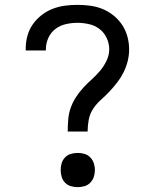

<svg xmlns="http://www.w3.org/2000/svg" viewBox="-20 -763 640 791"><path d="M259 -221Q259 -245 261 -270Q263 -295 271 -318Q279 -341 292.5 -362Q306 -383 322.5 -401Q339 -419 357.5 -435.5Q376 -452 392 -471Q408 -490 419 -513Q430 -536 430 -560Q430 -584 419.5 -606.5Q409 -629 390 -643.5Q371 -658 347 -663.5Q323 -669 299 -669Q275 -669 251 -663.5Q227 -658 208 -643.5Q189 -629 179 -606.5Q169 -584 169 -560V-555H86V-563Q86 -590 93 -615.5Q100 -641 115 -662.5Q130 -684 151 -700.5Q172 -717 196.5 -726.5Q221 -736 247 -739.5Q273 -743 299 -743Q325 -743 351.5 -739.5Q378 -736 402.5 -726Q427 -716 448 -699Q469 -682 483.5 -660Q498 -638 505 -612Q512 -586 512 -560Q512 -535 506 -511Q500 -487 489 -465Q478 -443 463 -423.5Q448 -404 431 -386Q414 -368 395.5 -351.5Q377 -335 363.5 -314.5Q350 -294 345.5 -269.5Q341 -245 341 -221ZM300 8Q286 8 272 4Q258 0 248 -10.5Q238 -21 234 -34.5Q230 -48 230 -63Q230 -77 234 -90.5Q238 -104 248 -114.5Q258 -125 272 -129Q286 -133 300 -133Q314 -133 328 -129Q342 -125 352 -114.5Q362 -104 366.5 -90.5Q371 -77 371 -63Q371 -48 366.5 -34.5Q362 -21 352 -10.5Q342 0 328 4Q314 8 300 8Z"/></svg>

Font: Iosevka Extended
Style: Regular
Weight: 400
Width: 7
Monospace: yes
Designer: Belleve Invis
Foundry: Belleve Invis
Version: Version 32.5.0; ttfautohint (v1.8.4)